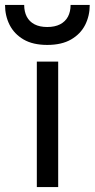

<svg xmlns="http://www.w3.org/2000/svg" viewBox="-66 -762 385 782"><path d="M84 0V-511H171V0ZM126.5 -579Q68 -579 30 -601.2Q-8 -623.5 -26.8 -660.5Q-45.5 -697.5 -45.5 -742H32.5Q32.5 -714.5 43 -694.2Q53.5 -674 74.5 -663Q95.5 -652 126.5 -652Q157.5 -652 178.8 -663Q200 -674 210.8 -694.2Q221.5 -714.5 221.5 -742H299.5Q299.5 -697.5 280.8 -660.5Q262 -623.5 223.5 -601.2Q185 -579 126.5 -579Z"/></svg>

Font: Overpass
Style: Regular
Weight: 400
Designer: Delve Withrington, Dave Bailey, Thomas Jockin
Foundry: Delve Fonts LLC
Version: Version 4.000